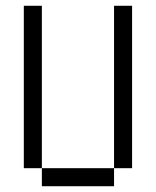

<svg xmlns="http://www.w3.org/2000/svg" viewBox="-20 -645 540 665"><path d="M125 -62.5V0H375V-62.5ZM125 -62.5V-625H62.5V-62.5ZM375 -62.5H437.5V-625H375Z"/></svg>

Font: Unifont
Style: Regular
Weight: 500
Version: Version 13.0.05